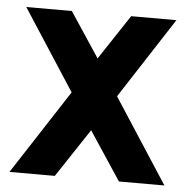

<svg xmlns="http://www.w3.org/2000/svg" viewBox="-44 -590 618 633"><g transform="rotate(5 264.5 -273.0)"><path d="M10 0 191.3 -279.1 17.9 -546.4H168.7L266.8 -398.1L365 -546.4H514.8L341.6 -279.3L522.8 0H372.3L266.3 -160.3L160.1 0Z"/></g></svg>

Font: Nokora
Style: Regular
Weight: 400
Designer: Danh Hong
Foundry: Danh Hong
Version: Version 9.000